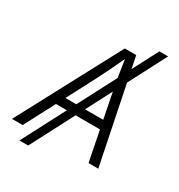

<svg xmlns="http://www.w3.org/2000/svg" viewBox="-227 -958 1109 1190"><g transform="rotate(30 327.5 -363.0)"><path d="M627 -819.3 151.9 92.8H89.4L564.5 -819.3ZM-17.6 0 369.6 -727.5H451.7L600.1 0H530.3L436 -475.6Q429.2 -511.7 419.9 -566.4Q410.6 -621.1 400.4 -695.8H415Q381.8 -624 355.2 -569.6Q328.6 -515.1 308.1 -475.6L59.1 0ZM142.1 -216.3 152.3 -277.8H522L511.7 -216.3Z"/></g></svg>

Font: Inter Light
Style: Italic
Weight: 300
Italic angle: -9.3988°
Designer: Rasmus Andersson
Foundry: rsms
Version: Version 4.001;git-66647c0bb